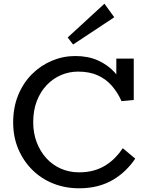

<svg xmlns="http://www.w3.org/2000/svg" viewBox="-20 -1002 798 1035"><path d="M406 13Q332 13 267.5 -12.5Q203 -38 154.5 -86Q106 -134 78.5 -199Q51 -264 51 -342Q51 -423 78 -489Q105 -555 152 -602Q199 -649 259.5 -674.5Q320 -700 386 -700Q455 -700 507.5 -676.5Q560 -653 596.5 -613.5Q633 -574 654 -524L607 -539V-686H701V-463L635 -457Q614 -504 582.5 -540Q551 -576 506.5 -596Q462 -616 401 -616Q353 -616 309.5 -597.5Q266 -579 232 -543.5Q198 -508 178.5 -457.5Q159 -407 159 -343Q159 -284 178 -234.5Q197 -185 230.5 -148.5Q264 -112 309 -92.5Q354 -73 406 -73Q450 -73 485.5 -83Q521 -93 549.5 -111Q578 -129 601 -152.5Q624 -176 642 -203L709 -147Q687 -114 657.5 -85Q628 -56 590.5 -33.5Q553 -11 507 1Q461 13 406 13ZM374 -762 345 -800 543 -982 596 -909Z"/></svg>

Font: BioRhyme
Style: Regular
Weight: 400
Designer: Aoife Mooney
Foundry: Aoife Mooney Type
Version: Version 1.600;gftools[0.9.33]